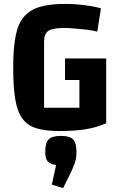

<svg xmlns="http://www.w3.org/2000/svg" viewBox="-20 -660 612 989"><path d="M286 15Q215 15 168.5 1Q122 -13 95.5 -49Q69 -85 58.5 -149Q48 -213 48 -312Q48 -408 60 -472Q72 -536 102.5 -572.5Q133 -609 185 -624.5Q237 -640 317 -640Q346 -640 381.5 -637Q417 -634 449 -628.5Q481 -623 500 -617L481 -497Q455 -504 423 -507.5Q391 -511 361.5 -513.5Q332 -516 311 -516Q254 -516 230.5 -502Q207 -488 207 -443V-105H513L527 -25Q477 -3 420 6Q363 15 286 15ZM389 -30V-248H315V-359H527V-25ZM305 309 247 291 269 190Q239 186 226 171.5Q213 157 213 123Q213 75 231 57.5Q249 40 294 40Q338 40 356 57.5Q374 75 374 123Q374 153 366 177Q358 201 342 235Z"/></svg>

Font: Changa SemiBold
Style: Regular
Weight: 600
Designer: Eduardo Rodriguez Tunni
Foundry: Eduardo Rodriguez Tunni
Version: Version 3.002; ttfautohint (v1.8.2)